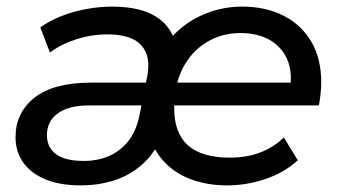

<svg xmlns="http://www.w3.org/2000/svg" viewBox="-20 -555 1029 581"><path d="M225 6Q162 6 118 -12Q74 -30 50.5 -63Q27 -96 27 -140Q27 -214 84.5 -259.5Q142 -305 257 -305H430L420 -236H249Q188 -236 155 -212Q122 -188 122 -146Q122 -109 149.5 -88.5Q177 -68 234 -68Q275 -68 309 -82.5Q343 -97 367 -126.5Q391 -156 401 -201L425 -321Q438 -384 408 -417.5Q378 -451 305 -451Q257 -451 210.5 -436Q164 -421 131 -396L102 -472Q131 -493 167.5 -507Q204 -521 243 -528Q282 -535 320 -535Q413 -535 462.5 -497.5Q512 -460 516 -391L467 -397Q492 -441 530.5 -472Q569 -503 616 -519Q663 -535 712 -535Q784 -535 838 -507.5Q892 -480 922 -429Q952 -378 952 -306Q952 -288 950 -270Q948 -252 945 -236H483L495 -305H898L857 -281Q866 -337 849 -375.5Q832 -414 795.5 -434.5Q759 -455 708 -455Q650 -455 604 -426.5Q558 -398 532.5 -347.5Q507 -297 507 -229Q507 -152 549 -115Q591 -78 675 -78Q728 -78 768.5 -94Q809 -110 839 -139L881 -70Q841 -33 784 -13.5Q727 6 666 6Q606 6 555 -13.5Q504 -33 470 -73Q436 -113 424 -175L479 -173Q460 -106 420.5 -67Q381 -28 331 -11Q281 6 225 6Z"/></svg>

Font: MOST Montserrat Medium
Style: Italic
Weight: 500
Italic angle: -11.3°
Designer: Julieta Ulanovsky
Foundry: Julieta Ulanovsky
Version: Version 8.000;March 11, 2024;FontCreator 15.0.0.2926 64-bit